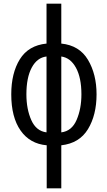

<svg xmlns="http://www.w3.org/2000/svg" viewBox="-20 -780 582 1040"><path d="M312 -760H232V-544Q134 -534 87.5 -459Q41 -384 41 -269Q41 -145 91.5 -73Q142 -1 233 7V240H312V7Q410 -4 456.5 -80.5Q503 -157 503 -269Q503 -378 456.5 -456Q410 -534 312 -544ZM312 -474Q362 -467 391.5 -413Q421 -359 421 -269Q421 -191 395 -130.5Q369 -70 312 -63ZM232 -474V-63Q176 -70 149.5 -129.5Q123 -189 123 -269Q123 -360 152 -414Q181 -468 232 -474Z"/></svg>

Font: Noto Sans Display Condensed
Style: Regular
Weight: 400
Width: 3
Designer: Monotype Design Team
Foundry: Monotype Imaging Inc.
Version: Version 1.900